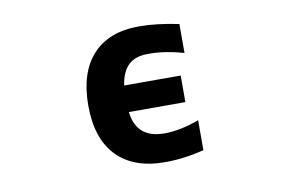

<svg xmlns="http://www.w3.org/2000/svg" viewBox="-63 -640 1126 758"><g transform="rotate(-10 500.0 -261.0)"><path d="M533.2 -534.2Q603.5 -534.2 692.4 -515.6V-399.4Q615.2 -421.9 548.8 -420.9Q498 -420.9 470.7 -394.5Q443.4 -368.2 435.5 -314.5H662.1V-208H435.5Q448.2 -100.6 559.6 -100.6Q624 -100.6 699.2 -128.9V-8.8Q619.1 11.7 542 11.7Q417 11.7 349.6 -58.1Q282.2 -127.9 282.2 -260.7Q282.2 -392.6 347.2 -463.4Q412.1 -534.2 533.2 -534.2Z"/></g></svg>

Font: GenEi Gothic M Regular
Style: Bold
Weight: 700
Designer: o_tamon (Modified); [Source Han Sans]
Ryoko NISHIZUKA  (kana & ideographs); Paul D. Hunt (Latin, Greek & Cyrillic); Wenl
Version: Version 1.1a;Original Version 1.004